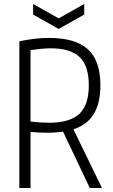

<svg xmlns="http://www.w3.org/2000/svg" viewBox="-20 -942 567 962"><path d="M146 -922 274 -850 402 -922V-869L274 -797L146 -869ZM296 -282Q278 -280 258.5 -278.5Q239 -277 217 -277Q197 -277 175 -278Q153 -279 133 -281V0H77V-735Q157 -752 225 -752Q358 -752 420.5 -695Q483 -638 483 -514Q483 -425 450 -371Q417 -317 348 -294L491 0H430ZM226 -327Q330 -327 377.5 -371.5Q425 -416 425 -514Q425 -611 379.5 -655.5Q334 -700 234 -700Q196 -700 133 -691V-333Q185 -327 226 -327Z"/></svg>

Font: Encode Sans Compressed
Style: Light
Weight: 300
Designer: Pablo Impallari, Andres Torresi
Foundry: Pablo Impallari, Andres Torresi
Version: Version 1.000; ttfautohint (v1.00) -l 8 -r 50 -G 200 -x 14 -